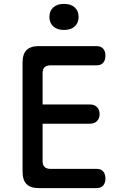

<svg xmlns="http://www.w3.org/2000/svg" viewBox="-20 -967 640 987"><path d="M199 -430H442Q465 -430 478.5 -416.5Q492 -403 492 -380Q492 -358 478.5 -344.5Q465 -331 442 -331H199V-139Q199 -119 209 -109Q219 -99 239 -99H476Q499 -99 510.5 -85.5Q522 -72 522 -49Q522 -27 510.5 -13.5Q499 0 476 0H180Q137 0 116.5 -20.5Q96 -41 96 -84V-646Q96 -689 116.5 -709.5Q137 -730 180 -730H476Q499 -730 510.5 -716.5Q522 -703 522 -681Q522 -658 510.5 -644.5Q499 -631 476 -631H239Q219 -631 209 -621Q199 -611 199 -591ZM309 -813Q274 -813 254 -831Q234 -849 234 -880Q234 -911 254 -929Q274 -947 309 -947Q344 -947 364 -929Q384 -911 384 -880Q384 -849 364 -831Q344 -813 309 -813Z"/></svg>

Font: Maple Mono Medium
Style: Regular
Weight: 500
Monospace: yes
Designer: subframe7536
Version: Version 7.000